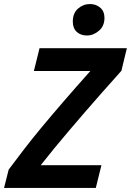

<svg xmlns="http://www.w3.org/2000/svg" viewBox="-31 -932 649 952"><path d="M-11 0 12 -91Q47 -138 86.5 -189.5Q126 -241 174.5 -299.5Q223 -358 283 -427.5Q343 -497 417 -580H137L165 -693H598L571 -581Q519 -523 473.5 -471.5Q428 -420 387.5 -373Q347 -326 310 -282.5Q273 -239 238.5 -197Q204 -155 171 -113H472L444 0ZM400 -756Q369 -756 349.5 -774Q330 -792 330 -825Q330 -867 356 -889.5Q382 -912 415 -912Q445 -912 466 -894Q487 -876 487 -843Q487 -803 459.5 -779.5Q432 -756 400 -756Z"/></svg>

Font: Ubuntu Sans Mono
Style: Bold Italic
Weight: 700
Italic angle: -13.5°
Monospace: yes
Designer: Dalton Maag Ltd
Foundry: Dalton Maag Ltd
Version: Version 1.006